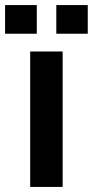

<svg xmlns="http://www.w3.org/2000/svg" viewBox="-49 -737 366 757"><path d="M70 0V-534H198V0ZM-29 -604V-717H96V-604ZM173 -604V-717H297V-604Z"/></svg>

Font: Geist SemBd
Style: Regular
Weight: 400
Designer: Basement.studio, Andrés Briganti, Mateo Zaragoza
Foundry: Basement.studio, Vercel, Andrés Briganti, Guido Ferreyra, Mateo Zaragoza
Version: Version 1.401